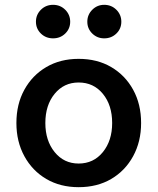

<svg xmlns="http://www.w3.org/2000/svg" viewBox="-20 -760 653 796"><path d="M306 16Q230 16 172 -18Q114 -52 81 -112.5Q48 -173 48 -250Q48 -328 81 -388Q114 -448 172 -482Q230 -516 306 -516Q383 -516 441 -482Q499 -448 532 -388Q565 -328 565 -250Q565 -173 532 -112.5Q499 -52 441 -18Q383 16 306 16ZM306 -82Q368 -82 406.5 -129.5Q445 -177 445 -250Q445 -324 406.5 -371Q368 -418 306 -418Q245 -418 206.5 -371Q168 -324 168 -250Q168 -177 206.5 -129.5Q245 -82 306 -82ZM412 -601Q383 -601 362.5 -621Q342 -641 342 -670Q342 -699 362.5 -719.5Q383 -740 412 -740Q442 -740 462.5 -719.5Q483 -699 483 -670Q483 -641 462.5 -621Q442 -601 412 -601ZM200 -601Q170 -601 149.5 -621Q129 -641 129 -670Q129 -699 149.5 -719.5Q170 -740 200 -740Q230 -740 250.5 -719.5Q271 -699 271 -670Q271 -641 250.5 -621Q230 -601 200 -601Z"/></svg>

Font: Wix Madefor Text SemiBold
Style: Regular
Weight: 600
Designer: Dalton Maag Ltd
Foundry: Dalton Maag Ltd
Version: Version 3.100